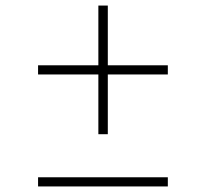

<svg xmlns="http://www.w3.org/2000/svg" viewBox="-20 -674 740 691"><path d="M334 -191V-406H117V-439H334V-654H368V-439H584V-406H368V-191ZM117 -3V-36H584V-3Z"/></svg>

Font: Panamera Light
Style: Regular
Weight: 300
Designer: Bastien Sozeau
Foundry: NBR — Bastien Sozeau
Version: Version 3.002; ttfautohint (v1.8.4.7-5d5b);gftools[0.9.33]